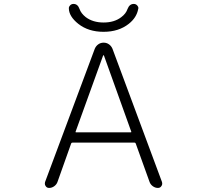

<svg xmlns="http://www.w3.org/2000/svg" viewBox="-20 -969 1040 968"><path d="M664.1 -246.1Q662.1 -250 658.2 -250H345.7Q340.8 -250 338.9 -246.1L269.5 -50.8Q264.6 -38.1 252.9 -29.8Q241.2 -21.5 227.5 -21.5Q215.8 -21.5 210 -31.2Q206.1 -36.1 206.1 -43Q206.1 -46.9 207 -50.8L458 -723.6Q463.9 -737.3 475.6 -745.6Q487.3 -753.9 502.4 -753.9Q517.6 -753.9 529.3 -745.6Q541 -737.3 546.9 -723.6L796.9 -50.8Q797.9 -46.9 797.9 -43Q797.9 -36.1 793.9 -31.2Q788.1 -21.5 776.4 -21.5Q762.7 -21.5 751 -29.8Q739.3 -38.1 734.4 -50.8ZM327.1 -927.7Q327.1 -935.5 333 -941.4Q339.8 -949.2 350.6 -949.2Q372.1 -949.2 380.9 -923.8Q388.7 -901.4 412.1 -882.8Q448.2 -855.5 502.4 -855.5Q556.6 -855.5 591.8 -882.8Q615.2 -900.4 623 -923.8Q632.8 -949.2 654.3 -949.2Q665 -949.2 671.9 -941.4Q677.7 -935.5 677.7 -927.7Q677.7 -925.8 676.8 -923.8Q668.9 -879.9 628.9 -848.6Q578.1 -808.6 502 -808.6Q425.8 -808.6 375 -848.6Q327.1 -886.7 327.1 -927.7ZM503.9 -689.5Q502.9 -690.4 502 -690.4Q501 -690.4 500 -689.5L361.3 -305.7Q359.4 -301.8 363.3 -301.8H638.7Q643.6 -301.8 641.6 -305.7Z"/></svg>

Font: Gen Jyuu Gothic L Monospace Light
Style: Regular
Weight: 300
Designer: [Source Han Sans]
Ryoko NISHIZUKA  (kana & ideographs); Paul D. Hunt (Latin, Greek & Cyrillic); Wenlong ZHANG  (bopomofo
Version: Version 1.002.20150607